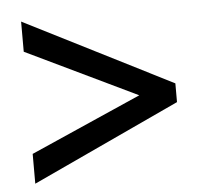

<svg xmlns="http://www.w3.org/2000/svg" viewBox="-42 -646 608 571"><g transform="rotate(-5 262.0 -360.0)"><path d="M41 -118V-207L372 -353L41 -512V-602L482 -379V-323Z"/></g></svg>

Font: Noto Sans Malayalam SemiCondensed Medium
Style: Regular
Weight: 500
Width: 4
Designer: Jelle Bosma - Monotype Design Team
Foundry: Monotype Imaging Inc.
Version: Version 2.104; ttfautohint (v1.8.4.7-5d5b)